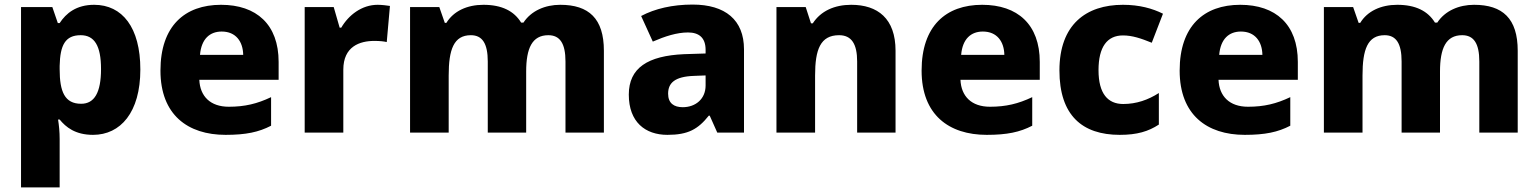

<svg xmlns="http://www.w3.org/2000/svg" viewBox="-20 -646 6730 840"><path d="M392 -625C314 -625 269 -588 241 -545H233L209 -615H72V174H241V-38C241 -70 238 -98 234 -123H241C268 -90 309 -56 387 -56C507 -56 594 -154 594 -342C594 -526 515 -625 392 -625ZM333 -492C393 -492 422 -446 422 -344C422 -241 393 -192 335 -192C263 -192 241 -245 241 -343V-358C243 -448 265 -492 333 -492Z M947 -625C788 -625 682 -532 682 -337C682 -144 801 -56 967 -56C1056 -56 1112 -68 1166 -96V-221C1105 -192 1051 -179 981 -179C900 -179 855 -225 852 -297H1199V-375C1199 -539 1102 -625 947 -625ZM950 -508C1012 -508 1043 -464 1044 -406H855C861 -476 898 -508 950 -508Z M1632 -625C1563 -625 1505 -580 1473 -525H1466L1440 -615H1313V-66H1482V-341C1482 -443 1554 -467 1618 -467C1641 -467 1660 -465 1672 -462L1686 -620C1674 -622 1650 -625 1632 -625Z M2431 -625C2365 -625 2304 -599 2270 -547H2260C2229 -598 2175 -625 2095 -625C2023 -625 1964 -597 1933 -546H1926L1902 -615H1774V-66H1943V-316C1943 -429 1965 -492 2040 -492C2090 -492 2114 -456 2114 -377V-66H2282V-333C2282 -435 2308 -492 2379 -492C2429 -492 2454 -457 2454 -377V-66H2622V-424C2622 -565 2556 -625 2431 -625Z M3010 -626C2922 -626 2845 -608 2785 -576L2836 -464C2889 -487 2941 -504 2990 -504C3038 -504 3067 -481 3067 -428V-412L2973 -409C2814 -402 2731 -349 2731 -232C2731 -112 2803 -56 2900 -56C2991 -56 3034 -81 3081 -140H3085L3118 -66H3235V-430C3235 -559 3153 -626 3010 -626ZM3016 -314 3067 -316V-272C3067 -213 3023 -177 2967 -177C2929 -177 2903 -194 2903 -236C2903 -283 2932 -311 3016 -314Z M3704 -625C3631 -625 3571 -598 3536 -544H3528L3505 -615H3377V-66H3546V-316C3546 -429 3569 -492 3651 -492C3706 -492 3730 -453 3730 -377V-66H3898V-424C3898 -565 3820 -625 3704 -625Z M4277 -625C4118 -625 4012 -532 4012 -337C4012 -144 4131 -56 4297 -56C4386 -56 4442 -68 4496 -96V-221C4435 -192 4381 -179 4311 -179C4230 -179 4185 -225 4182 -297H4529V-375C4529 -539 4432 -625 4277 -625ZM4280 -508C4342 -508 4373 -464 4374 -406H4185C4191 -476 4228 -508 4280 -508Z M4879 -56C4955 -56 5004 -71 5050 -101V-239C5003 -209 4952 -191 4894 -191C4827 -191 4786 -236 4786 -339C4786 -441 4824 -491 4893 -491C4934 -491 4972 -478 5019 -459L5068 -586C5022 -609 4965 -625 4893 -625C4731 -625 4615 -538 4615 -338C4615 -142 4714 -56 4879 -56Z M5406 -625C5247 -625 5141 -532 5141 -337C5141 -144 5260 -56 5426 -56C5515 -56 5571 -68 5625 -96V-221C5564 -192 5510 -179 5440 -179C5359 -179 5314 -225 5311 -297H5658V-375C5658 -539 5561 -625 5406 -625ZM5409 -508C5471 -508 5502 -464 5503 -406H5314C5320 -476 5357 -508 5409 -508Z M6429 -625C6363 -625 6302 -599 6268 -547H6258C6227 -598 6173 -625 6093 -625C6021 -625 5962 -597 5931 -546H5924L5900 -615H5772V-66H5941V-316C5941 -429 5963 -492 6038 -492C6088 -492 6112 -456 6112 -377V-66H6280V-333C6280 -435 6306 -492 6377 -492C6427 -492 6452 -457 6452 -377V-66H6620V-424C6620 -565 6554 -625 6429 -625Z"/></svg>

Font: Noto Sans Malayalam UI ExtraBold
Style: Regular
Weight: 800
Designer: Jelle Bosma - Monotype Design Team
Foundry: Monotype Imaging Inc.
Version: Version 2.104